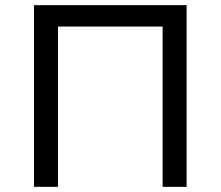

<svg xmlns="http://www.w3.org/2000/svg" viewBox="-20 -725 856 745"><path d="M112 0V-705H704V0H611V-622H205V0Z"/></svg>

Font: Nunito Sans 6pt
Style: Regular
Weight: 400
Version: Version 3.101;gftools[0.9.27]